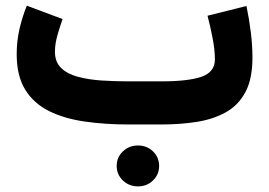

<svg xmlns="http://www.w3.org/2000/svg" viewBox="-20 -437 944 674"><path d="M389.6 145.5Q389.6 115.2 411.4 94.5Q433.1 73.7 464.4 73.7Q495.6 73.7 517.1 94.5Q538.6 115.2 538.6 145.5Q538.6 175.8 517.1 196.5Q495.6 217.3 464.4 217.3Q433.1 217.3 411.4 196.5Q389.6 175.8 389.6 145.5ZM544.9 0H432.1Q349.1 0 277.6 -10.3Q206.1 -20.5 152.3 -47.1Q98.6 -73.7 68.6 -122.1Q38.6 -170.4 38.6 -247.1Q38.6 -293.5 48.8 -336.9Q59.1 -380.4 74.2 -417L199.7 -370.1Q191.4 -346.7 182.1 -315.2Q172.9 -283.7 172.9 -254.9Q172.9 -219.7 194.3 -198.7Q215.8 -177.7 252.4 -167.7Q289.1 -157.7 335.4 -154.5Q381.8 -151.4 432.1 -151.4H546.4Q641.1 -151.4 687.7 -167.7Q734.4 -184.1 734.4 -228.5Q734.4 -261.7 726.3 -303.2Q718.3 -344.7 708.5 -381.8L845.2 -416Q855 -368.7 860.6 -322.8Q866.2 -276.9 866.2 -234.4Q866.2 -159.7 841.3 -113.3Q816.4 -66.9 772.2 -42.5Q728 -18.1 669.9 -9Q611.8 0 544.9 0Z"/></svg>

Font: Vazirmatn RD UI FD Black
Style: Regular
Weight: 900
Designer: Saber Rastikerdar
Foundry: Saber Rastikerdar
Version: Version 33.003